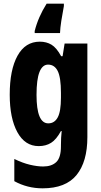

<svg xmlns="http://www.w3.org/2000/svg" viewBox="-20 -879 551 1046"><path d="M197 -652Q233 -652 260.5 -635.5Q288 -619 313 -573H321L332 -642H456V-132Q456 2 397 74.5Q338 147 212 147Q129 147 58 108V-13Q103 9 143 18.5Q183 28 215 28Q261 28 286.5 4Q312 -20 312 -82V-88Q312 -129 316 -165H312Q287 -119 258.5 -101Q230 -83 191 -83Q116 -83 74.5 -159Q33 -235 33 -363Q33 -499 75.5 -575.5Q118 -652 197 -652ZM242 -527Q211 -527 195 -486.5Q179 -446 179 -362Q179 -207 243 -207Q277 -207 294.5 -239.5Q312 -272 312 -347V-373Q312 -457 294.5 -492Q277 -527 242 -527ZM328 -846Q320 -804 314 -765.5Q308 -727 307 -699H169V-710Q188 -786 234 -859H328Z"/></svg>

Font: Noto Sans Kannada UI ExtraCondensed ExtraBold
Style: Regular
Weight: 800
Width: 2
Designer: Jelle Bosma - Monotype Design Team
Foundry: Monotype Imaging Inc.
Version: Version 2.005; ttfautohint (v1.8.4.7-5d5b)